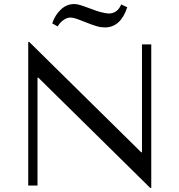

<svg xmlns="http://www.w3.org/2000/svg" viewBox="-20 -920 890 952"><path d="M684 -700H730V12H725L170 -535H166V0H120V-712H125L680 -165H684ZM266 -789 239 -804Q253 -846 282 -873Q311 -900 348 -900Q361 -900 379 -894.5Q397 -889 426 -878Q455 -867 475 -861Q507 -853 519 -853Q562 -853 581 -898L611 -884Q578 -784 500 -784Q490 -784 479.5 -785.5Q469 -787 455 -791.5Q441 -796 432.5 -799Q424 -802 405 -809.5Q386 -817 378 -820Q346 -833 329 -833Q312 -833 294.5 -820.5Q277 -808 266 -789Z"/></svg>

Font: Tenor Sans
Style: Regular
Weight: 400
Designer: Denis Masharov
Foundry: Denis Masharov
Version: Version 1.1